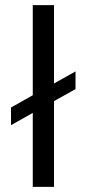

<svg xmlns="http://www.w3.org/2000/svg" viewBox="-20 -730 336 750"><path d="M108 0V-289L23 -241V-310L108 -358V-710H191V-404L275 -451V-382L191 -335V0Z"/></svg>

Font: Special Gothic
Style: Regular
Weight: 400
Designer: Alistair McCready
Foundry: Monolith
Version: Version 1.010; ttfautohint (v1.8.4.7-5d5b)